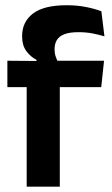

<svg xmlns="http://www.w3.org/2000/svg" viewBox="-20 -696 419 716"><path d="M228.5 -676.5Q267.5 -676.5 300.2 -670Q333 -663.5 358 -654L369.5 -560.5Q347.5 -567 324.2 -571.5Q301 -576 272.5 -576Q239 -576 219.5 -568.2Q200 -560.5 191.8 -546.2Q183.5 -532 183.5 -512.5V-511Q183.5 -497 187.8 -484.8Q192 -472.5 197 -462.5L116 -460V-473Q94 -484 78.2 -505.5Q62.5 -527 62.5 -559V-561.5Q62.5 -614.5 103 -645.5Q143.5 -676.5 228.5 -676.5ZM79.5 0V-434H203V0ZM7.5 -371V-469.5L130.5 -468.5L179 -469.5H368L357.5 -371Z"/></svg>

Font: Anek Bangla
Style: Semi-bold
Weight: 600
Designer: Sulekha Rajkumar (Bangla), Yesha Goshar (Latin)
Foundry: Ek Type
Version: Version 1.002;March 21, 2022;FontCreator 13.0.0.2683 64-bit